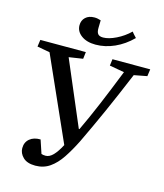

<svg xmlns="http://www.w3.org/2000/svg" viewBox="-133 -1019 962 1129"><g transform="rotate(15 348.0 -454.0)"><path d="M381 -263H385Q424 -345 464 -440Q504 -535 551 -654L461 -670L466 -710H696L690 -667L611 -652Q553 -513 504.5 -404.5Q456 -296 407 -194Q377 -134 346 -87.5Q315 -41 277 -14.5Q239 12 189 12Q139 12 114 -12.5Q89 -37 89 -68Q89 -104 114 -125Q139 -146 180 -145L207 -64Q213 -62 218.5 -61Q224 -60 233 -60Q256 -60 278 -82.5Q300 -105 323 -149L98 -654L21 -668L27 -710H304L299 -668L214 -655ZM347 -767Q293 -767 260 -791.5Q227 -816 227 -853Q227 -883 247 -901.5Q267 -920 301 -920Q312 -920 321 -918Q330 -916 340 -913L339 -869Q338 -843 347 -831Q356 -819 379 -819Q413 -819 458 -841Q503 -863 539 -898Q539 -897 549 -885.5Q559 -874 567 -866Q519 -818 462 -792.5Q405 -767 347 -767Z"/></g></svg>

Font: Literata 36pt Medium
Style: Italic
Weight: 500
Italic angle: -2°
Designer: Latin by Veronika Burian and Jose Scaglione. Greek by Irene Vlachou. Cyrillic by Vera Evstafieva
Foundry: TypeTogether
Version: Version 3.002